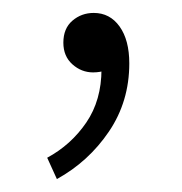

<svg xmlns="http://www.w3.org/2000/svg" viewBox="-20 -106 281 297"><path d="M68 171 53 138Q90 118 113.5 83.5Q137 49 137 1L123 -64L162 -12Q154 -1 144.5 2.5Q135 6 124 6Q106 6 92 -6.5Q78 -19 78 -40Q78 -62 92 -74Q106 -86 125 -86Q150 -86 165 -65Q180 -44 180 -8Q180 51 148.5 97.5Q117 144 68 171Z"/></svg>

Font: Noto Sans KR Thin ExtraLight
Style: Regular
Weight: 250
Version: Version 2.004-H2;hotconv 1.0.118;makeotfexe 2.5.65603